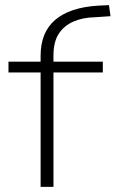

<svg xmlns="http://www.w3.org/2000/svg" viewBox="-20 -727 450 747"><path d="M138 0V-445H13V-487H149L138 -477V-510Q138 -601 194.5 -649.5Q251 -698 361 -705L404 -707L410 -664L350 -660Q302 -659 265.5 -643Q229 -627 208.5 -595.5Q188 -564 188 -511V-479L177 -487H380V-445H188V0Z"/></svg>

Font: Nunito Sans 10pt Expanded ExtraLight
Style: Regular
Weight: 250
Width: 7
Designer: Vernon Adams
Foundry: Vernon Adams
Version: Version 3.101;gftools[0.9.27]